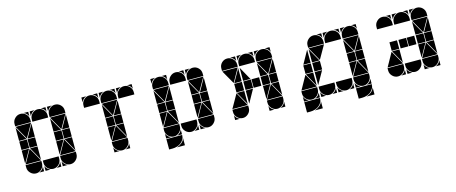

<svg xmlns="http://www.w3.org/2000/svg" viewBox="-39 -966 3628 1528"><g transform="rotate(-15 1775.0 -202.0)"><path d="M284 -492Q311 -492 330 -473Q349 -454 349 -427V-407H219V-427Q219 -453 238.5 -472.5Q258 -492 284 -492ZM142 -492Q169 -492 188 -473Q207 -454 207 -427V-407H77V-427Q77 -453 96.5 -472.5Q116 -492 142 -492ZM426 -492Q453 -492 472 -473Q491 -454 491 -427V-407H361V-427Q361 -453 380.5 -472.5Q400 -492 426 -492ZM426 -2Q400 -2 380.5 -21.5Q361 -41 361 -67V-87H491V-67Q491 -41 471.5 -21.5Q452 -2 426 -2ZM142 -2Q116 -2 96.5 -21.5Q77 -41 77 -67V-87H207V-67Q207 -41 187.5 -21.5Q168 -2 142 -2ZM284 -2Q258 -2 238.5 -21.5Q219 -41 219 -67V-87H349V-67Q349 -41 329.5 -21.5Q310 -2 284 -2ZM363 -92 426 -205 490 -92ZM79 -92 142 -205 206 -92ZM206 -402 142 -290 79 -402ZM490 -402 426 -290 363 -402ZM424 -212H361V-282H424ZM140 -212H77V-282H140ZM491 -212H429V-282H491ZM207 -212H145V-282H207ZM77 -287V-395L138 -287ZM361 -287V-395L422 -287ZM361 -207H422L361 -99ZM77 -207H138L77 -99ZM207 -287H147L207 -395ZM491 -207V-99L431 -207ZM207 -207V-99L147 -207ZM491 -287H431L491 -395ZM219 -42Q231 -14 259 -2H219ZM361 -42Q373 -14 401 -2H361ZM361 -492H401Q387 -487 377 -477Q367 -467 361 -453ZM310 -2Q324 -8 334 -18Q344 -28 349 -42V-2ZM168 -2Q182 -8 192 -18Q202 -28 207 -42V-2ZM219 -492H259Q245 -487 235 -477Q225 -467 219 -453ZM349 -492V-453Q339 -482 310 -492ZM207 -492V-453Q197 -482 168 -492Z M852 -492Q879 -492 898 -473Q917 -454 917 -427V-407H787V-427Q787 -453 806.5 -472.5Q826 -492 852 -492ZM852 -2Q826 -2 806.5 -21.5Q787 -41 787 -67V-87H917V-67Q917 -41 897.5 -21.5Q878 -2 852 -2ZM789 -92 852 -205 916 -92ZM916 -402 852 -290 789 -402ZM850 -212H787V-282H850ZM917 -212H855V-282H917ZM787 -287V-395L848 -287ZM787 -207H848L787 -99ZM917 -207V-99L857 -207ZM917 -287H857L917 -395ZM787 -42Q799 -14 827 -2H787ZM878 -2Q892 -8 902 -18Q912 -28 917 -42V-2ZM787 -492H827Q813 -487 803 -477Q793 -467 787 -453ZM917 -492V-453Q907 -482 878 -492ZM710 -492Q737 -492 756 -473Q775 -454 775 -427V-407H645V-427Q645 -453 664.5 -472.5Q684 -492 710 -492ZM994 -492Q1021 -492 1040 -473Q1059 -454 1059 -427V-407H929V-427Q929 -453 948.5 -472.5Q968 -492 994 -492ZM929 -492H969Q955 -487 945 -477Q935 -467 929 -453ZM775 -492V-453Q765 -482 736 -492ZM645 -492H685Q671 -487 661 -477Q651 -467 645 -453ZM1059 -492V-453Q1049 -482 1020 -492Z M1420 -492Q1447 -492 1466 -473Q1485 -454 1485 -427V-407H1355V-427Q1355 -453 1374.5 -472.5Q1394 -492 1420 -492ZM1278 -492Q1305 -492 1324 -473Q1343 -454 1343 -427V-407H1213V-427Q1213 -453 1232.5 -472.5Q1252 -492 1278 -492ZM1562 -492Q1589 -492 1608 -473Q1627 -454 1627 -427V-407H1497V-427Q1497 -453 1516.5 -472.5Q1536 -492 1562 -492ZM1213 3H1343Q1343 23 1334 39Q1325 55 1310.5 66Q1296 77 1277.5 82.5Q1259 88 1241 88H1213ZM1562 -2Q1536 -2 1516.5 -21.5Q1497 -41 1497 -67V-87H1627V-67Q1627 -41 1607.5 -21.5Q1588 -2 1562 -2ZM1278 -2Q1252 -2 1232.5 -21.5Q1213 -41 1213 -67V-87H1343V-67Q1343 -41 1323.5 -21.5Q1304 -2 1278 -2ZM1420 -2Q1394 -2 1374.5 -21.5Q1355 -41 1355 -67V-87H1485V-67Q1485 -41 1465.5 -21.5Q1446 -2 1420 -2ZM1499 -92 1562 -205 1626 -92ZM1215 -92 1278 -205 1342 -92ZM1342 -402 1278 -290 1215 -402ZM1626 -402 1562 -290 1499 -402ZM1560 -212H1497V-282H1560ZM1276 -212H1213V-282H1276ZM1627 -212H1565V-282H1627ZM1343 -212H1281V-282H1343ZM1213 -287V-395L1274 -287ZM1497 -287V-395L1558 -287ZM1497 -207H1558L1497 -99ZM1213 -207H1274L1213 -99ZM1343 -287H1283L1343 -395ZM1627 -207V-99L1567 -207ZM1343 -207V-99L1283 -207ZM1627 -287H1567L1627 -395ZM1277 88Q1299 81 1317 67Q1335 53 1343 30V88ZM1213 -42Q1225 -14 1253 -2H1213ZM1497 -42Q1509 -14 1537 -2H1497ZM1497 -492H1537Q1523 -487 1513 -477Q1503 -467 1497 -453ZM1446 -2Q1460 -8 1470 -18Q1480 -28 1485 -42V-2ZM1213 -492H1253Q1239 -487 1229 -477Q1219 -467 1213 -453ZM1304 -2Q1318 -8 1328 -18Q1338 -28 1343 -42V-2ZM1485 -492V-453Q1475 -482 1446 -492ZM1343 -492V-453Q1333 -482 1304 -492Z M2104 -492Q2075 -482 2065 -453V-492ZM1962 -492Q1933 -482 1923 -453V-492ZM1911 -453Q1905 -467 1895 -477Q1885 -487 1871 -492H1911ZM2053 -453Q2047 -467 2037 -477Q2027 -487 2013 -492H2053ZM2195 -453Q2189 -467 2179 -477Q2169 -487 2155 -492H2195ZM1781 -2V-42Q1786 -28 1796 -18Q1806 -8 1820 -2ZM2065 -2V-42Q2070 -28 2080 -18Q2090 -8 2104 -2ZM2195 -2H2155Q2183 -14 2195 -42ZM1923 -395 1983 -287H1923ZM2125 -207 2065 -99V-207ZM1983 -207 1923 -99V-207ZM2065 -395 2125 -287H2065ZM2195 -99 2134 -207H2195ZM1911 -99 1850 -207H1911ZM1850 -287 1911 -395V-287ZM2134 -287 2195 -395V-287ZM1923 -282H1985V-212H1923ZM2065 -282H2127V-212H2065ZM2133 -282H2195V-212H2133ZM1990 -282H2053V-212H1990ZM1848 -282H1911V-212H1848ZM1909 -402 1846 -290 1782 -402ZM2193 -402 2130 -290 2066 -402ZM1782 -92 1846 -205 1909 -92ZM2066 -92 2130 -205 2193 -92ZM2130 -2Q2104 -2 2084.5 -21.5Q2065 -41 2065 -67V-87H2195V-67Q2195 -41 2175.5 -21.5Q2156 -2 2130 -2ZM1846 -2Q1820 -2 1800.5 -21.5Q1781 -41 1781 -67V-87H1911V-67Q1911 -41 1891.5 -21.5Q1872 -2 1846 -2ZM1846 -492Q1872 -492 1891.5 -472.5Q1911 -453 1911 -427V-407H1781V-427Q1781 -454 1800 -473Q1819 -492 1846 -492ZM2130 -492Q2156 -492 2175.5 -472.5Q2195 -453 2195 -427V-407H2065V-427Q2065 -454 2084 -473Q2103 -492 2130 -492ZM1988 -492Q2014 -492 2033.5 -472.5Q2053 -453 2053 -427V-407H1923V-427Q1923 -454 1942 -473Q1961 -492 1988 -492Z M2556 -492Q2583 -492 2602 -473Q2621 -454 2621 -427V-407H2491V-427Q2491 -453 2510.5 -472.5Q2530 -492 2556 -492ZM2349 3H2479Q2479 23 2470 39Q2461 55 2446.5 66Q2432 77 2413.5 82.5Q2395 88 2377 88H2349ZM2698 -2Q2672 -2 2652.5 -21.5Q2633 -41 2633 -67V-87H2763V-67Q2763 -41 2743.5 -21.5Q2724 -2 2698 -2ZM2556 -2Q2530 -2 2510.5 -21.5Q2491 -41 2491 -67V-87H2621V-67Q2621 -41 2601.5 -21.5Q2582 -2 2556 -2ZM2414 -2Q2388 -2 2368.5 -21.5Q2349 -41 2349 -67V-87H2479V-67Q2479 -41 2459.5 -21.5Q2440 -2 2414 -2ZM2351 -92 2414 -205 2478 -92ZM2620 -402 2556 -290 2493 -402ZM2554 -212H2491V-282H2554ZM2479 -212H2417V-282H2479ZM2491 -287V-395L2552 -287ZM2491 -207H2552L2491 -99ZM2479 -207V-99L2419 -207ZM2479 -287H2419L2479 -395ZM2413 88Q2435 81 2453 67Q2471 53 2479 30V88ZM2349 -42Q2361 -14 2389 -2H2349ZM2633 -42Q2645 -14 2673 -2H2633ZM2491 -42Q2503 -14 2531 -2H2491ZM2440 -2Q2454 -8 2464 -18Q2474 -28 2479 -42V-2ZM2724 -2Q2738 -8 2748 -18Q2758 -28 2763 -42V-2ZM2582 -2Q2596 -8 2606 -18Q2616 -28 2621 -42V-2ZM2621 -492V-453Q2611 -482 2582 -492ZM2840 -492Q2867 -492 2886 -473Q2905 -454 2905 -427V-407H2775V-427Q2775 -453 2794.5 -472.5Q2814 -492 2840 -492ZM2775 3H2905Q2905 23 2896 39Q2887 55 2872.5 66Q2858 77 2839.5 82.5Q2821 88 2803 88H2775ZM2840 -2Q2814 -2 2794.5 -21.5Q2775 -41 2775 -67V-87H2905V-67Q2905 -41 2885.5 -21.5Q2866 -2 2840 -2ZM2777 -92 2840 -205 2904 -92ZM2904 -402 2840 -290 2777 -402ZM2838 -212H2775V-282H2838ZM2905 -212H2843V-282H2905ZM2775 -287V-395L2836 -287ZM2775 -207H2836L2775 -99ZM2905 -207V-99L2845 -207ZM2905 -287H2845L2905 -395ZM2839 88Q2861 81 2879 67Q2897 53 2905 30V88ZM2775 -42Q2787 -14 2815 -2H2775ZM2866 -2Q2880 -8 2890 -18Q2900 -28 2905 -42V-2ZM2775 -492H2815Q2801 -487 2791 -477Q2781 -467 2775 -453ZM2905 -492V-453Q2895 -482 2866 -492ZM2697 -492Q2724 -492 2743 -473Q2762 -454 2762 -427V-407H2632V-427Q2632 -453 2651.5 -472.5Q2671 -492 2697 -492ZM2632 -492H2672Q2658 -487 2648 -477Q2638 -467 2632 -453ZM2763 -492V-453Q2753 -482 2724 -492Z M3266 -492Q3293 -492 3312 -473Q3331 -454 3331 -427V-407H3201V-427Q3201 -453 3220.5 -472.5Q3240 -492 3266 -492ZM3124 -492Q3151 -492 3170 -473Q3189 -454 3189 -427V-407H3059V-427Q3059 -453 3078.5 -472.5Q3098 -492 3124 -492ZM3408 -492Q3435 -492 3454 -473Q3473 -454 3473 -427V-407H3343V-427Q3343 -453 3362.5 -472.5Q3382 -492 3408 -492ZM3408 -2Q3382 -2 3362.5 -21.5Q3343 -41 3343 -67V-87H3473V-67Q3473 -41 3453.5 -21.5Q3434 -2 3408 -2ZM3124 -2Q3098 -2 3078.5 -21.5Q3059 -41 3059 -67V-87H3189V-67Q3189 -41 3169.5 -21.5Q3150 -2 3124 -2ZM3266 -2Q3240 -2 3220.5 -21.5Q3201 -41 3201 -67V-87H3331V-67Q3331 -41 3311.5 -21.5Q3292 -2 3266 -2ZM3061 -92 3124 -205 3188 -92ZM3345 -92 3408 -205 3472 -92ZM3472 -402 3408 -290 3345 -402ZM3406 -212H3343V-282H3406ZM3264 -212H3201V-282H3264ZM3473 -212H3411V-282H3473ZM3189 -212H3127V-282H3189ZM3331 -212H3269V-282H3331ZM3343 -207H3404L3343 -99ZM3343 -287V-395L3404 -287ZM3473 -207V-99L3413 -207ZM3189 -207V-99L3129 -207ZM3473 -287H3413L3473 -395ZM3343 -42Q3355 -14 3383 -2H3343ZM3201 -42Q3213 -14 3241 -2H3201ZM3434 -2Q3448 -8 3458 -18Q3468 -28 3473 -42V-2ZM3150 -2Q3164 -8 3174 -18Q3184 -28 3189 -42V-2ZM3201 -492H3241Q3227 -487 3217 -477Q3207 -467 3201 -453ZM3343 -492H3383Q3369 -487 3359 -477Q3349 -467 3343 -453ZM3331 -492V-453Q3321 -482 3292 -492ZM3189 -492V-453Q3179 -482 3150 -492Z"/></g></svg>

Font: CAT DyFa
Style: Regular
Weight: 400
Designer: Peter Wiegel
Foundry: Peter Wiegel
Version: Version 1.001; ttfautohint (v1.3)